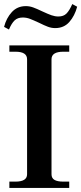

<svg xmlns="http://www.w3.org/2000/svg" viewBox="-22 -923 399 943"><path d="M-2 -791Q9 -834 36 -863.5Q63 -893 105 -893Q123 -893 141 -886.5Q159 -880 186 -867Q214 -854 231 -848Q248 -842 265 -842Q290 -842 304.5 -856.5Q319 -871 333 -903L357 -890Q345 -845 318.5 -815Q292 -785 249 -785Q231 -785 213.5 -791.5Q196 -798 170 -811Q142 -824 125 -830.5Q108 -837 90 -837Q65 -837 50 -823Q35 -809 22 -778ZM24 -31H54Q111 -31 111 -67V-632Q111 -669 54 -669H24V-700H318V-669H289Q231 -669 231 -632V-67Q231 -48 245.5 -39.5Q260 -31 289 -31H318V0H24Z"/></svg>

Font: Taviraj Medium
Style: Regular
Weight: 500
Designer: Katatrad Team
Foundry: CadsonDemak
Version: Version 1.030